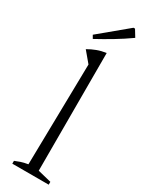

<svg xmlns="http://www.w3.org/2000/svg" viewBox="-240 -960 760 996"><g transform="rotate(30 140.0 -462.5)"><path d="M42 0V-17Q56 -23 73.5 -29Q91 -35 116 -39L127 -643L75 -705Q99 -719 124.5 -728.5Q150 -738 179 -742V-37L260 -17V0ZM80 -769 69 -788 234 -925H243L268 -884Q223 -852 175.5 -823.5Q128 -795 80 -769Z"/></g></svg>

Font: Piazzolla Thin ExtraLight
Style: Regular
Weight: 250
Version: Version 2.005